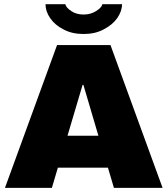

<svg xmlns="http://www.w3.org/2000/svg" viewBox="-20 -905 807 925"><path d="M567.9 -884.8Q567.9 -851.1 544.9 -817.9Q522 -785.2 479 -763.2Q438.5 -741.2 382.8 -741.2Q326.7 -741.2 286.1 -763.2Q244.6 -784.2 222.2 -816.9Q199.2 -850.1 199.2 -884.8H294.9Q297.4 -868.7 324.2 -851.1Q348.6 -835 382.8 -835Q416.5 -835 443.8 -852.1Q470.7 -869.6 473.1 -884.8ZM763.2 0H528.8L500 -97.2H258.8L230 0H3.9L254.9 -688H512.2ZM377.9 -496.1 305.2 -251H454.1L381.8 -496.1Z"/></svg>

Font: Archivo-RBTV
Style: Regular
Weight: 500
Designer: Hector Gatti
Foundry: Hector Gatti
Version: ""